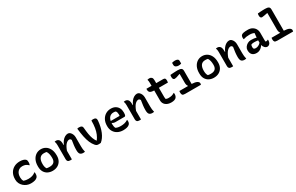

<svg xmlns="http://www.w3.org/2000/svg" viewBox="260 -2541 6680 4330"><g transform="rotate(-30 3600.0 -376.0)"><path d="M354 -547Q406 -547 442.5 -535.5Q479 -524 498 -506Q511 -493 516 -477.5Q521 -462 521 -433Q521 -412 518 -395.5Q515 -379 508 -361H502Q465 -396 431.5 -410Q398 -424 346 -424Q297 -424 260 -400Q223 -376 203 -334Q183 -292 183 -237V-227Q183 -200 189 -174Q195 -148 211 -125Q264 -106 329 -106Q391 -106 435 -121Q479 -136 518 -167H524Q526 -158 526.5 -148.5Q527 -139 527 -125Q527 -97 520 -75Q513 -53 496 -36Q474 -14 433.5 -1.5Q393 11 328 11Q276 11 228 -8Q180 -27 142.5 -61Q105 -95 83.5 -140.5Q62 -186 62 -239V-251Q62 -342 99 -408.5Q136 -475 202 -511Q268 -547 354 -547Z M903 -547Q969 -547 1024 -513.5Q1079 -480 1112.5 -414Q1146 -348 1146 -250V-237Q1146 -162 1114.5 -106Q1083 -50 1027 -19.5Q971 11 896 11Q829 11 774 -16.5Q719 -44 686.5 -99Q654 -154 654 -238V-250Q654 -340 686 -406.5Q718 -473 774 -510Q830 -547 903 -547ZM917 -434Q844 -434 807.5 -384.5Q771 -335 771 -242V-235Q771 -199 778 -167Q785 -135 802 -110Q833 -102 879 -102Q956 -102 992.5 -138Q1029 -174 1029 -246V-252Q1029 -306 1019 -349.5Q1009 -393 987 -426Q963 -434 917 -434Z M1397 1Q1387 3 1379 3.5Q1371 4 1363 4Q1314 4 1295 -15.5Q1276 -35 1276 -68V-441Q1276 -469 1272 -493.5Q1268 -518 1259 -537Q1268 -539 1277 -540.5Q1286 -542 1295 -542Q1340 -542 1368.5 -510.5Q1397 -479 1397 -395V-370H1403Q1424 -421 1455.5 -461.5Q1487 -502 1526.5 -525Q1566 -548 1607 -548Q1639 -548 1665 -524Q1691 -500 1706 -463Q1721 -426 1721 -388V-149Q1721 -105 1725 -73Q1729 -41 1739 0Q1728 2 1717 3.5Q1706 5 1694 5Q1643 5 1615.5 -22.5Q1588 -50 1588 -129Q1588 -189 1595 -248Q1602 -307 1614 -378Q1596 -415 1567 -415Q1522 -415 1478 -369Q1434 -323 1397 -221Z M1895 -543Q1936 -543 1958.5 -529.5Q1981 -516 1984 -485Q1992 -385 2004.5 -311Q2017 -237 2037.5 -183Q2058 -129 2088 -87H2096Q2136 -139 2162.5 -202.5Q2189 -266 2202.5 -347.5Q2216 -429 2216 -536Q2228 -541 2241 -542Q2254 -543 2267 -543Q2353 -543 2344 -461Q2330 -298 2279.5 -178.5Q2229 -59 2148 6Q2137 8 2121 9Q2105 10 2089 10Q2062 10 2043.5 1.5Q2025 -7 2005 -30Q1961 -81 1931 -151Q1901 -221 1881.5 -315.5Q1862 -410 1848 -536Q1858 -540 1871.5 -541.5Q1885 -543 1895 -543Z M2726 -550Q2794 -550 2842 -522Q2890 -494 2915.5 -445.5Q2941 -397 2941 -333V-329Q2941 -274 2931.5 -254.5Q2922 -235 2905 -235H2668Q2642 -235 2621 -242Q2600 -249 2587 -260L2582 -257Q2581 -244 2581 -230V-223Q2581 -163 2602 -124Q2628 -110 2659 -103.5Q2690 -97 2735 -97Q2786 -97 2831 -108.5Q2876 -120 2916 -146H2922Q2925 -131 2925 -113Q2925 -84 2917.5 -65Q2910 -46 2896 -32Q2872 -8 2828 3Q2784 14 2734 14Q2655 14 2593 -17.5Q2531 -49 2495.5 -108Q2460 -167 2460 -248V-255Q2460 -345 2495 -411Q2530 -477 2590 -513.5Q2650 -550 2726 -550ZM2735 -446Q2679 -446 2640.5 -412Q2602 -378 2588 -309H2818Q2820 -318 2821 -327.5Q2822 -337 2822 -346Q2822 -374 2816 -396Q2810 -418 2796 -437Q2783 -442 2770 -444Q2757 -446 2735 -446Z M3197 1Q3187 3 3179 3.5Q3171 4 3163 4Q3114 4 3095 -15.5Q3076 -35 3076 -68V-441Q3076 -469 3072 -493.5Q3068 -518 3059 -537Q3068 -539 3077 -540.5Q3086 -542 3095 -542Q3140 -542 3168.5 -510.5Q3197 -479 3197 -395V-370H3203Q3224 -421 3255.5 -461.5Q3287 -502 3326.5 -525Q3366 -548 3407 -548Q3439 -548 3465 -524Q3491 -500 3506 -463Q3521 -426 3521 -388V-149Q3521 -105 3525 -73Q3529 -41 3539 0Q3528 2 3517 3.5Q3506 5 3494 5Q3443 5 3415.5 -22.5Q3388 -50 3388 -129Q3388 -189 3395 -248Q3402 -307 3414 -378Q3396 -415 3367 -415Q3322 -415 3278 -369Q3234 -323 3197 -221Z M3649 -536H3782V-609Q3782 -634 3779.5 -656.5Q3777 -679 3770 -700Q3785 -704 3798.5 -706Q3812 -708 3825 -708Q3857 -708 3880 -686Q3903 -664 3903 -615V-536H4084Q4118 -536 4131 -520Q4144 -504 4144 -463Q4144 -437 4139 -415H3903V-172Q3903 -144 3909 -121Q3938 -106 3976 -106Q4027 -106 4061 -115Q4095 -124 4133 -147H4139Q4142 -132 4142 -116Q4142 -57 4108 -23Q4092 -7 4061 3Q4030 13 3983 13Q3893 13 3837.5 -33Q3782 -79 3782 -157V-415Q3703 -417 3675 -440.5Q3647 -464 3647 -513Q3647 -520 3647.5 -526Q3648 -532 3649 -536Z M4267 -121H4491L4493 -126Q4465 -158 4465 -227V-449L4461 -452Q4403 -430 4368.5 -420.5Q4334 -411 4317 -411Q4295 -411 4281 -428.5Q4267 -446 4267 -486Q4267 -513 4274 -536Q4303 -539 4337.5 -541Q4372 -543 4406 -544.5Q4440 -546 4465 -546Q4527 -546 4556.5 -528.5Q4586 -511 4586 -460V-121Q4679 -117 4722 -93Q4765 -69 4765 -33Q4765 -15 4759 0H4348Q4296 0 4279.5 -19Q4263 -38 4263 -84Q4263 -105 4267 -121ZM4442 -753Q4457 -758 4478.5 -762Q4500 -766 4521 -766Q4562 -766 4587 -752Q4612 -738 4612 -704V-638Q4580 -625 4541 -625Q4498 -625 4470 -644.5Q4442 -664 4442 -698Z M5103 -547Q5169 -547 5224 -513.5Q5279 -480 5312.5 -414Q5346 -348 5346 -250V-237Q5346 -162 5314.5 -106Q5283 -50 5227 -19.5Q5171 11 5096 11Q5029 11 4974 -16.5Q4919 -44 4886.5 -99Q4854 -154 4854 -238V-250Q4854 -340 4886 -406.5Q4918 -473 4974 -510Q5030 -547 5103 -547ZM5117 -434Q5044 -434 5007.5 -384.5Q4971 -335 4971 -242V-235Q4971 -199 4978 -167Q4985 -135 5002 -110Q5033 -102 5079 -102Q5156 -102 5192.5 -138Q5229 -174 5229 -246V-252Q5229 -306 5219 -349.5Q5209 -393 5187 -426Q5163 -434 5117 -434Z M5597 1Q5587 3 5579 3.5Q5571 4 5563 4Q5514 4 5495 -15.5Q5476 -35 5476 -68V-441Q5476 -469 5472 -493.5Q5468 -518 5459 -537Q5468 -539 5477 -540.5Q5486 -542 5495 -542Q5540 -542 5568.5 -510.5Q5597 -479 5597 -395V-370H5603Q5624 -421 5655.5 -461.5Q5687 -502 5726.5 -525Q5766 -548 5807 -548Q5839 -548 5865 -524Q5891 -500 5906 -463Q5921 -426 5921 -388V-149Q5921 -105 5925 -73Q5929 -41 5939 0Q5928 2 5917 3.5Q5906 5 5894 5Q5843 5 5815.5 -22.5Q5788 -50 5788 -129Q5788 -189 5795 -248Q5802 -307 5814 -378Q5796 -415 5767 -415Q5722 -415 5678 -369Q5634 -323 5597 -221Z M6504 -353V-166Q6504 -153 6504.5 -141Q6505 -129 6506 -117Q6514 -112 6527 -112Q6538 -112 6549 -115.5Q6560 -119 6569 -126H6575Q6577 -121 6577 -117Q6577 -113 6577 -107Q6577 -82 6569 -57Q6561 -32 6547 -19Q6533 -5 6519 1Q6505 7 6491 7Q6450 7 6421.5 -24Q6393 -55 6382 -96H6379Q6366 -70 6341 -45.5Q6316 -21 6282.5 -5.5Q6249 10 6210 10Q6137 10 6097 -29Q6057 -68 6057 -144V-151Q6057 -190 6081.5 -226.5Q6106 -263 6147 -286.5Q6188 -310 6237 -310Q6279 -310 6316 -305.5Q6353 -301 6379 -293Q6380 -319 6383 -346Q6386 -373 6390 -404Q6364 -418 6334.5 -424Q6305 -430 6265 -430Q6221 -430 6185 -424.5Q6149 -419 6113 -407H6107Q6102 -425 6102 -447Q6102 -467 6108 -484.5Q6114 -502 6125 -513Q6142 -530 6182 -538Q6222 -546 6293 -546Q6361 -546 6408 -518Q6455 -490 6479.5 -445.5Q6504 -401 6504 -353ZM6185 -151Q6185 -120 6199 -108Q6213 -96 6248 -96Q6278 -96 6312 -111Q6346 -126 6377 -160V-222Q6349 -226 6322.5 -228Q6296 -230 6272 -230Q6247 -230 6228 -226Q6209 -222 6194 -214Q6185 -186 6185 -153Z M6667 -121H6891L6893 -126Q6865 -158 6865 -227V-649L6861 -653Q6803 -642 6768.5 -635.5Q6734 -629 6717 -629Q6695 -629 6681 -644.5Q6667 -660 6667 -700Q6667 -727 6674 -750Q6703 -753 6737.5 -755.5Q6772 -758 6806 -759Q6840 -760 6865 -760Q6927 -760 6956.5 -742.5Q6986 -725 6986 -674V-121Q7079 -117 7122 -93Q7165 -69 7165 -33Q7165 -15 7159 0H6748Q6696 0 6679.5 -19Q6663 -38 6663 -84Q6663 -105 6667 -121Z"/></g></svg>

Font: Recursive Mn Csl St SmB
Style: Regular
Weight: 600
Monospace: yes
Version: Version 1.079;hotconv 1.0.112;makeotfexe 2.5.65598; ttfautoh